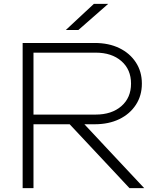

<svg xmlns="http://www.w3.org/2000/svg" viewBox="-20 -972 805 992"><path d="M97 0V-750H469Q542 -750 596.5 -723.5Q651 -697 682 -649.5Q713 -602 713 -540Q713 -478 682 -430.5Q651 -383 596.5 -356.5Q542 -330 469 -330H416L725 0H649L340 -330H153V0ZM153 -380H474Q557 -380 607 -423.5Q657 -467 657 -540Q657 -613 607 -656.5Q557 -700 474 -700H153ZM465 -952H539L385 -817H320Z"/></svg>

Font: Bounded
Style: Regular
Weight: 200
Designer: Vlad Churkin
Version: Version 1.0